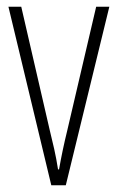

<svg xmlns="http://www.w3.org/2000/svg" viewBox="-20 -549 349 569"><path d="M132 0 5 -529H43L127 -165Q134 -137 140.5 -108Q147 -79 152 -47H155Q165 -104 179 -161L265 -529H304L175 0Z"/></svg>

Font: Noto Sans Gujarati UI ExtraCondensed ExtraLight
Style: Regular
Weight: 200
Width: 2
Designer: Jelle Bosma - Monotype Design Team, Universal Thirst
Foundry: Monotype Imaging Inc.
Version: Version 2.106; ttfautohint (v1.8.4.7-5d5b)